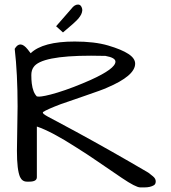

<svg xmlns="http://www.w3.org/2000/svg" viewBox="-20 -815 753 847"><path d="M115.2 -580.1Q168.9 -631.8 309.6 -631.8Q397.5 -631.8 457 -614.3Q516.6 -596.7 546.4 -577.1Q576.2 -557.6 576.2 -534.2Q576.2 -480.5 451.2 -427.7Q432.6 -418.9 354 -392.1Q275.4 -365.2 248 -355.5Q188.5 -333 168.9 -320.3Q168.9 -315.4 172.9 -312Q176.8 -308.6 191.4 -300.3Q206.1 -292 235.4 -276.9Q264.6 -261.7 316.4 -233.4Q470.7 -149.4 633.8 -53.7Q641.6 -47.9 654.3 -37.6Q667 -27.3 667 -15.1Q667 -2.9 659.2 2Q651.4 6.8 640.6 9.3Q629.9 11.7 618.2 11.7H598.6Q579.1 11.7 517.1 -30.3Q455.1 -72.3 409.7 -103.5Q364.3 -134.8 317.4 -164.1Q207 -235.4 142.6 -256.8V-33.2Q142.6 -13.7 109.4 -13.7H98.6Q78.1 -13.7 68.4 -34.2Q54.7 -65.4 54.7 -149.4L57.6 -345.7Q57.6 -490.2 44.9 -599.6Q68.4 -639.6 102.5 -596.7Q110.4 -586.9 115.2 -580.1ZM445.3 -568.4 381.8 -569.3Q161.1 -569.3 127.9 -518.6Q118.2 -504.9 118.2 -483.9Q118.2 -462.9 120.1 -447.3Q125 -407.2 142.6 -389.6Q145.5 -388.7 152.8 -388.7Q160.2 -388.7 180.2 -392.6Q200.2 -396.5 233.9 -406.7Q267.6 -417 305.7 -431.6Q343.8 -446.3 378.9 -461.9Q489.3 -511.7 489.3 -543Q489.3 -560.5 445.3 -568.4ZM294.9 -776.4Q308.6 -794.9 324.2 -794.9Q334 -794.9 338.9 -785.6Q343.8 -776.4 342.8 -767.6Q341.8 -758.8 337.9 -751Q334 -743.2 325.2 -732.4Q308.6 -713.9 257.8 -671.9L227.5 -699.2Z"/></svg>

Font: Architects Daughter
Style: Regular
Weight: 400
Designer: Kimberly Geswein
Foundry: Kimberly Geswein
Version: Version 1.003 2010